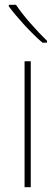

<svg xmlns="http://www.w3.org/2000/svg" viewBox="-20 -878 232 805"><path d="M109 -93H83V-621H109ZM47 -858Q71 -822 108 -780Q145 -738 177 -707V-699H158Q122 -730 82.5 -773Q43 -816 17 -851V-858Z"/></svg>

Font: Noto Sans Telugu UI SemiCondensed Thin
Style: Regular
Weight: 100
Width: 4
Designer: Jelle Bosma - Monotype Design Team
Foundry: Monotype Imaging Inc.
Version: Version 2.005; ttfautohint (v1.8.4.7-5d5b)